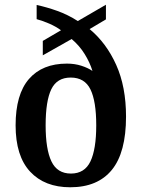

<svg xmlns="http://www.w3.org/2000/svg" viewBox="-20 -782 599 812"><path d="M277 10Q169 10 107.5 -56Q46 -122 46 -252Q46 -383 102.5 -448Q159 -513 263 -513Q296 -513 324 -504Q352 -495 371 -482Q360 -518 338 -553.5Q316 -589 283 -617L161 -548V-609L238 -654Q216 -670 188.5 -682Q161 -694 135 -701V-761Q177 -752 222 -736Q267 -720 309 -693L428 -762V-700L359 -659Q430 -600 471.5 -507.5Q513 -415 513 -289Q513 -137 453 -63.5Q393 10 277 10ZM280 -48Q338 -48 362.5 -99.5Q387 -151 387 -252Q387 -354 362.5 -404Q338 -454 279 -454Q221 -454 197 -404.5Q173 -355 173 -252Q173 -151 197.5 -99.5Q222 -48 280 -48Z"/></svg>

Font: Noto Serif Lao SemiCondensed SemiBold
Style: Regular
Weight: 600
Width: 4
Designer: Monotype Design Team
Foundry: Monotype Imaging Inc.
Version: Version 2.003; ttfautohint (v1.8.4.7-5d5b)